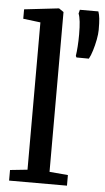

<svg xmlns="http://www.w3.org/2000/svg" viewBox="-57 -857 488 894"><g transform="rotate(5 187.5 -410.5)"><path d="M101.5 -58V-746.5L20.5 -756.5V-800.5L181.5 -819H182.5L204.5 -804V-57L291 -49.5V0H20.5V-49.5ZM341 -598 283 -598.5 279.5 -605.5Q282.5 -625.5 284.2 -650.8Q286 -676 286 -706Q286 -777.5 275 -803L279.5 -821H366Q371 -806.5 373 -788Q375 -769.5 375 -735Q375 -716.5 370 -690Q365 -663.5 357.2 -638.2Q349.5 -613 341 -598Z"/></g></svg>

Font: Merriweather
Style: Regular
Weight: 400
Designer: Eben Sorkin
Foundry: Eben Sorkin
Version: Version 2.100; ttfautohint (v1.7.19-72a1) -l 8 -r 50 -G 200 